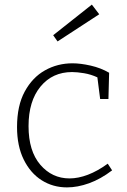

<svg xmlns="http://www.w3.org/2000/svg" viewBox="-20 -807 551 834"><path d="M271 7Q210 7 161 -24Q112 -55 83 -114Q54 -173 54 -255Q54 -348 87.5 -409.5Q121 -471 175.5 -501.5Q230 -532 295 -532Q330 -532 374 -522Q418 -512 454 -491L451 -377H415L403 -471Q375 -484 345 -489Q315 -494 293 -494Q208 -494 156 -431Q104 -368 104 -259Q104 -151 155 -91.5Q206 -32 282 -32Q320 -32 362 -48Q404 -64 448 -96L467 -67Q417 -29 367 -11Q317 7 271 7ZM230 -627 211 -654 379 -787 411 -745Z"/></svg>

Font: Bitter Light
Style: Regular
Weight: 300
Designer: Sol Matas, and Bitter project Authors
Foundry: Sol Matas
Version: Version 2.001